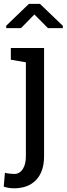

<svg xmlns="http://www.w3.org/2000/svg" viewBox="-47 -782 352 1015"><path d="M27.3 213.4Q11.7 213.4 -1 211.2Q-13.7 209 -27.3 204.6L-21 131.3Q-14.2 133.8 2.2 135.7Q18.6 137.7 27.3 137.7Q56.2 137.7 73 112.5Q89.8 87.4 89.8 43.5V-452.6L10.3 -466.3V-528.3H186V43.5Q186 125 144 169.2Q102.1 213.4 27.3 213.4ZM-14.2 -633.3V-646L106 -761.7H164.1L285.2 -645.5V-633.3H206.5L134.8 -705.6L64 -633.3Z"/></svg>

Font: Roboto Slab
Style: Regular
Weight: 400
Designer: Google
Version: Version 2.000; ttfautohint (v1.8.1.43-b0c9)